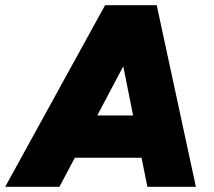

<svg xmlns="http://www.w3.org/2000/svg" viewBox="-55 -720 824 740"><path d="M-35 0 350 -700H545L174 0ZM513 0 373 -700H549L700 0ZM112 -112 139 -275H623L596 -112Z"/></svg>

Font: Figtree Black
Style: Italic
Weight: 900
Italic angle: -9.5°
Foundry: Erik Kennedy
Version: Version 2.001;gftools[0.9.30]